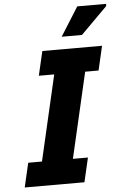

<svg xmlns="http://www.w3.org/2000/svg" viewBox="-63 -1012 690 1057"><g transform="rotate(-5 282.0 -484.0)"><path d="M192 -740H522L491 -606H417L308 -134H391L360 0H30L61 -134H137L246 -606H161ZM405 -968H564V-956L417 -809H305Z"/></g></svg>

Font: Arvo
Style: Bold Italic
Weight: 700
Italic angle: -13°
Designer: Anton Koovit (Cyrillic Expansion: Cyreal)
Foundry: Anton Koovit, Yassin Baggar
Version: Version 3.000